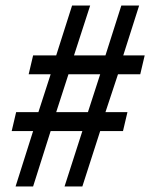

<svg xmlns="http://www.w3.org/2000/svg" viewBox="-20 -670 540 690"><path d="M36 0 99 -199H22L38 -267H118L162 -403H83L99 -471H182L239 -650H304L246 -471H359L416 -650H480L423 -471H500L484 -403H404L359 -267H438L422 -199H340L276 0H212L276 -199H162L99 0ZM182 -267H296L340 -403H226Z"/></svg>

Font: Source Sans 3 ExtraLight Medium
Style: Italic
Weight: 500
Italic angle: -11°
Version: Version 3.052;hotconv 1.1.0;makeotfexe 2.6.0